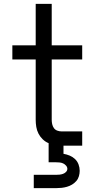

<svg xmlns="http://www.w3.org/2000/svg" viewBox="-20 -755 490 995"><path d="M155 220V151H270Q280 151 289 150Q298 149 306.5 146Q315 143 322 136Q329 129 329 120Q329 111 322.5 103.5Q316 96 307.5 92Q299 88 289.5 87Q280 86 270 86H232V-13Q215 -20 201.5 -33Q188 -46 179.5 -62.5Q171 -79 168 -97.5Q165 -116 165 -134V-447H44V-520H165V-735H248V-520H406V-447H248V-134Q248 -123 250.5 -111.5Q253 -100 259.5 -91Q266 -82 277 -78Q288 -74 299 -74H406V0H309V42Q326 45 341.5 51.5Q357 58 369 69.5Q381 81 387 97Q393 113 393 130Q393 144 389 158Q385 172 375.5 183Q366 194 353.5 201.5Q341 209 327 213Q313 217 299 218.5Q285 220 270 220Z"/></svg>

Font: Iosevka Aile
Style: Regular
Weight: 400
Designer: Belleve Invis
Foundry: Belleve Invis
Version: Version 28.0.1; ttfautohint (v1.8.4)